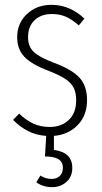

<svg xmlns="http://www.w3.org/2000/svg" viewBox="-20 -552 423 794"><path d="M203 10V68Q279 78 279 142Q279 179 254.5 200.5Q230 222 195 222Q159 222 130 202L147 174Q169 188 194 188Q214 188 227 176Q240 164 240 142Q240 118 222 106.5Q204 95 166 95L171 10Q129 7 96 -10Q63 -27 34 -56L59 -82Q89 -54 118.5 -40.5Q148 -27 186 -27Q234 -27 264.5 -56Q295 -85 295 -137Q295 -169 284.5 -189.5Q274 -210 249.5 -226Q225 -242 179 -260Q110 -286 80.5 -317.5Q51 -349 51 -398Q51 -456 91.5 -494Q132 -532 193 -532Q269 -532 329 -475L306 -447Q277 -472 252 -483Q227 -494 194 -494Q150 -494 123 -468.5Q96 -443 96 -398Q96 -360 119.5 -337.5Q143 -315 204 -292Q277 -265 308.5 -231Q340 -197 340 -138Q340 -75 301.5 -35Q263 5 203 10Z"/></svg>

Font: Fira Sans Extra Condensed ExtraLight
Style: Regular
Weight: 275
Width: 1
Designer: Carrois Corporate & Edenspiekermann AG
Foundry: Carrois Corporate GbR & Edenspiekermann AG
Version: Version 4.203